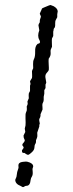

<svg xmlns="http://www.w3.org/2000/svg" viewBox="-20 -750 292 768"><path d="M41 -30.8 45.9 -43Q46.9 -45.9 47.4 -52.7Q47.9 -59.6 48.8 -62Q49.8 -64.9 51.3 -69.8Q52.7 -75.2 53.7 -77.1Q54.7 -79.1 53.7 -86.4Q53.2 -93.8 57.6 -97.7Q62 -101.6 70.3 -102.5Q79.1 -103 81.1 -103.5Q83 -104 89.8 -103Q112.8 -97.2 112.8 -84L109.9 -74.2Q109.9 -72.3 110.8 -62.5Q111.8 -51.3 107.9 -44.4Q103.5 -38.1 102.5 -30.3Q100.6 -6.8 85.9 -6.8Q81.1 -6.8 76.7 -3.4Q72.3 0 68.4 -2.9Q64 -5.9 63 -5.9Q41 -14.2 41 -30.8ZM162.1 -412.1V-397.9L157.2 -389.2Q157.2 -382.3 157.2 -375L154.8 -362.8V-350.1Q154.8 -347.2 153.8 -344.2L149.9 -335Q148.9 -331.1 149.9 -321.3Q150.9 -311.5 148.9 -309.1L142.1 -293V-287.1Q142.1 -282.2 137.2 -273.9Q136.2 -270 137.7 -263.7Q139.2 -257.3 139.2 -255.9L137.2 -250V-245.6Q137.2 -242.2 136.2 -241.2L128.9 -219.2Q128.9 -215.8 129.4 -209Q129.9 -202.1 127 -196.3Q124 -190.4 124 -189V-183.6Q124 -180.2 123.5 -179.2Q123 -177.7 122.1 -175.8Q121.1 -173.8 120.1 -172.4Q118.2 -169.4 117.7 -159.7Q117.2 -149.9 107.4 -141.1Q98.1 -132.3 93.8 -130.9Q89.4 -129.4 78.1 -138.2H74.2Q67.9 -138.2 67.9 -146Q66.9 -148.9 71.8 -154.3Q76.7 -159.7 72.8 -164.1Q68.8 -168 69.3 -171.4Q69.8 -174.8 74.7 -179.7Q79.1 -185.1 79.1 -188Q79.1 -190.9 76.7 -194.8Q74.2 -198.7 74.2 -208Q80.6 -221.2 81.1 -222.2L79.1 -235.8L82 -248Q83 -257.8 82 -276.4Q81.1 -294.9 84.5 -301.3Q87.9 -307.6 87.4 -314Q86.9 -320.8 86.9 -324.2Q90.8 -332 90.8 -335L89.8 -344.2L95.2 -356.9Q95.2 -360.4 94.7 -367.2Q94.2 -376 97.2 -380.4Q100.1 -384.8 100.1 -387.2V-407.2L102.1 -414.1L100.1 -424.8Q101.1 -427.7 104 -431.6Q106.9 -435.5 107.9 -438.5Q108.9 -440.9 108.4 -451.7Q107.9 -462.4 107.9 -464.8Q107.9 -467.3 112.8 -477.1Q112.8 -481 112.3 -493.2Q111.8 -505.4 115.7 -513.2Q121.1 -523.4 120.6 -543.9Q119.6 -564.5 129.9 -574.2Q131.8 -575.2 135.7 -576.2Q139.6 -577.1 140.1 -581.5Q140.1 -585.9 137.2 -590.8Q128.4 -606 137.2 -628.9L133.8 -648.9Q133.8 -652.8 139.2 -661.1V-666.5Q139.2 -670.4 141.1 -675.3Q143.1 -680.7 143.6 -682.6Q144 -684.6 141.6 -689.5Q139.2 -693.8 139.2 -695.8L146 -710.9Q147 -714.8 147.9 -715.8Q148.4 -716.8 155.3 -719.7Q162.1 -722.7 169.4 -725.6Q176.8 -729 182.1 -730L194.8 -725.1Q210 -716.3 210.9 -705.1L209 -692.9V-681.2Q208 -678.2 204.1 -671.9Q200.2 -665.5 200.7 -655.8Q201.7 -640.1 195.8 -636.2Q194.8 -634.8 194.3 -629.9Q193.8 -625 192.9 -624V-606L188 -596.2Q187 -591.3 187.5 -579.6Q188 -567.9 188 -563L183.1 -551.8Q181.6 -548.8 182.6 -538.1Q183.6 -526.9 174.8 -515.1Q173.8 -508.3 174.8 -492.7Q175.8 -477.1 175.3 -471.7Q174.8 -466.3 167.5 -459Q160.2 -451.7 161.6 -440.4Q163.1 -429.7 164.1 -425.8Q165 -421.9 165 -419.9Q165 -418 162.1 -412.1Z"/></svg>

Font: AntiqueNobleLightItalic
Style: LightItalic
Weight: 400
Version: Version 001.000